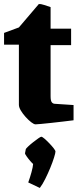

<svg xmlns="http://www.w3.org/2000/svg" viewBox="-22 -600 388 945"><path d="M153 12Q145 12 131.5 1.5Q118 -9 104 -24.5Q90 -40 80.5 -56Q71 -72 71 -84V-380H-2V-438L71 -465L169 -580Q180 -581 195.5 -575.5Q211 -570 227 -565V-459H328V-378H227V-126Q227 -104 233 -96.5Q239 -89 249 -89L340 -83V-8Q316 -5 286.5 -1.5Q257 2 229 5Q201 8 180 10Q159 12 153 12ZM174 325 117 298Q126 273 133 247.5Q140 222 141 207Q137 204 127 192.5Q117 181 109 169.5Q101 158 101 155L105 134Q106 131 116.5 121Q127 111 141 100Q155 89 166.5 81Q178 73 181 73Q186 73 197 82.5Q208 92 220.5 105Q233 118 242 129.5Q251 141 251 146Q251 153 244 175.5Q237 198 225.5 226Q214 254 200.5 281Q187 308 174 325Z"/></svg>

Font: Grenze Gotisch Black
Style: Regular
Weight: 900
Designer: Renata Polastri
Foundry: Omnibus-Type
Version: Version 1.001